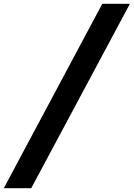

<svg xmlns="http://www.w3.org/2000/svg" viewBox="-74 -803 702 1008"><path d="M-54 185 463 -783H608L90 185Z"/></svg>

Font: Ubuntu Sans Mono
Style: Bold Italic
Weight: 700
Italic angle: -13.5°
Monospace: yes
Designer: Dalton Maag Ltd
Foundry: Dalton Maag Ltd
Version: Version 1.006